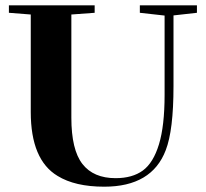

<svg xmlns="http://www.w3.org/2000/svg" viewBox="-20 -683 768 716"><path d="M368.7 13.2Q259.8 13.2 194.8 -26.9Q94.7 -86.9 94.7 -265.6V-628.9L13.2 -635.3V-663.1H333V-635.3L246.1 -628.9V-244.1Q246.1 -124.5 287.4 -71.5Q328.6 -18.6 411.1 -18.6Q473.6 -18.6 512.7 -47.1Q551.8 -75.7 572.8 -144.8Q593.8 -213.9 593.8 -329.1V-625L501.5 -635.3V-663.1H714.4V-635.3L627 -625.5V-361.3Q627 -197.3 598.1 -123Q546.4 13.2 368.7 13.2Z"/></svg>

Font: Elstob 14pt
Style: Bold
Weight: 700
Designer: Peter S. Baker
Version: Version 1.015